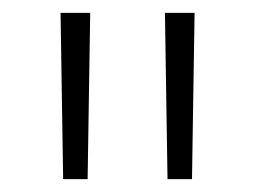

<svg xmlns="http://www.w3.org/2000/svg" viewBox="-20 -720 397 298"><path d="M78 -442 74 -700H120L116 -442ZM240 -442 236 -700H282L278 -442Z"/></svg>

Font: Montserrat Light Alt1
Style: Light
Weight: 500
Designer: Differentunic
Foundry: Julieta Ulanovsky
Version: 0.1